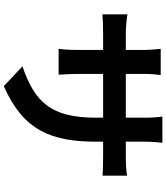

<svg xmlns="http://www.w3.org/2000/svg" viewBox="50 -886 899 1040"><g transform="rotate(90 500.0 -366.5)"><path d="M58 -607V-471C80 -473 116 -475 166 -475H251V-339C251 -294 248 -254 245 -234H385C384 -254 381 -295 381 -339V-475H618V-437C618 -191 533 -105 340 -38L447 63C688 -43 748 -194 748 -442V-475H822C875 -475 910 -474 932 -472V-605C905 -600 875 -598 822 -598H748V-703C748 -743 752 -776 754 -796H612C615 -776 618 -743 618 -703V-598H381V-697C381 -736 384 -768 387 -787H245C248 -757 251 -726 251 -697V-598H166C116 -598 75 -604 58 -607Z"/></g></svg>

Font: Noto Sans Mono CJK TC
Style: Bold
Weight: 700
Designer: Ryoko NISHIZUKA 西塚涼子 (kana, bopomofo & ideographs); Paul D. Hunt (Latin, Greek & Cyrillic); Sandoll Communications 산돌커뮤니
Foundry: Adobe
Version: Version 2.004;hotconv 1.0.118;makeotfexe 2.5.65603